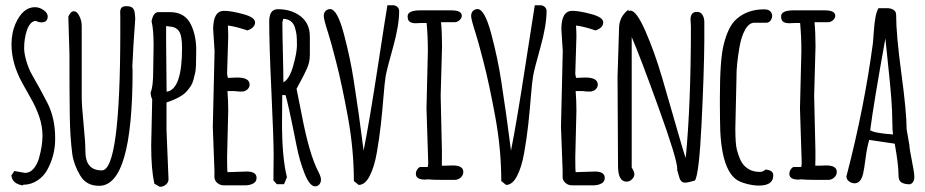

<svg xmlns="http://www.w3.org/2000/svg" viewBox="-20 -702 3569 741"><path d="M35.2 -42 76.7 -34.7Q95.7 -34.7 109.9 -51.3Q124 -67.9 130.9 -92.8Q144 -140.6 144 -177.5Q144 -214.4 131.8 -250.5Q119.6 -286.6 101.8 -317.6Q84 -348.6 66.4 -380.9Q24.4 -457 24.4 -530.3Q24.4 -575.2 39.6 -609.9Q67.9 -674.3 114.7 -674.3Q132.3 -674.3 148.2 -663.1Q164.1 -651.9 164.1 -638.7Q164.1 -615.7 139.6 -615.7Q128.9 -615.7 118.7 -621.6Q86.9 -620.1 75.7 -550.8Q73.2 -535.6 73.2 -515.4Q73.2 -495.1 82 -465.3Q90.8 -435.5 104.2 -412.4Q117.7 -389.2 133.1 -361.1Q148.4 -333 162.1 -306.6Q193.4 -245.6 192.9 -167Q193.4 -106.4 165 -51.3Q151.4 -23.9 126.2 -6.6Q101.1 10.7 68.8 11.2V13.7Q27.8 7.8 23.9 -24.9Z M490.7 -445.8 491.7 -428.7Q491.7 15.1 362.8 15.1Q313 15.6 289.1 -25.4Q264.2 -67.4 258.8 -108.9Q250.5 -172.9 249.3 -255.6Q248 -338.4 248 -494.6L243.7 -637.7Q252.9 -658.7 264.9 -658.7Q276.9 -658.7 286.1 -640.4Q295.4 -622.1 295.4 -601.6V-329.6Q295.4 -293.9 302.5 -223.6Q309.6 -153.3 309.6 -117.7Q309.6 -44.4 373 -44.4Q444.3 -44.4 444.3 -582V-638.2L443.8 -654.8Q443.8 -666.5 449.2 -672.4Q454.6 -678.2 468 -678.2Q481.4 -678.2 488.3 -673.8Q494.6 -669.9 497.6 -662.1Q501.5 -649.9 502 -629.9L495.1 -529.3Z M571.3 -432.1 572.8 -527.3Q572.8 -588.4 564.9 -620.1Q571.8 -655.3 591.8 -655.3H635.7Q693.4 -655.3 716.8 -607.4Q737.3 -564.9 737.3 -509.8Q737.3 -439.9 733.9 -424.1Q730.5 -408.2 726.6 -394Q722.7 -379.9 717 -371.1Q711.4 -362.3 702.6 -351.8Q693.8 -341.3 682.6 -334Q657.7 -317.9 622.6 -306.6V-199.7L630.4 -10.3Q630.4 2 620.1 10.5Q609.9 19 596.7 19L575.7 6.8Q563.5 -48.3 563.5 -140.1L567.4 -318.4Q561.5 -331.5 561.5 -342.8V-346.2Q571.3 -365.7 571.3 -432.1ZM621.1 -544.4 623 -349.6V-348.1Q682.6 -356 682.6 -517.1Q682.6 -564.5 670.9 -581.5Q658.2 -599.6 631.8 -599.6Q631.8 -601.1 621.1 -601.1Z M808.1 -504.9 802.7 -589.4Q802.7 -660.2 844.7 -660.2Q871.6 -660.2 918 -647.7Q964.4 -635.3 964.4 -615.7Q964.4 -595.2 935.1 -584.5Q888.7 -600.1 859.4 -603.5Q860.8 -582 860.8 -560.5L856.4 -417Q856.4 -416 859.4 -401.4L895 -402.8Q943.4 -402.8 943.4 -375.5Q943.4 -364.7 934.6 -356.7Q925.8 -348.6 912.4 -348.6Q898.9 -348.6 883.3 -350.6H857.9Q860.8 -312.5 860.8 -274.9Q860.8 -274.9 856.4 -93.8Q856.4 -37.6 858.4 -37.6L932.1 -40Q970.2 -40 970.2 -15.6Q970.2 -0.5 957 6.3Q943.8 13.2 927.2 13.2H842.8Q829.6 13.2 818.8 4.2Q808.1 -4.9 807.6 -17.6V-43.9L801.3 -212.9Z M1073.2 -629.4 1069.8 -615.2Q1069.8 -574.2 1071.8 -496.8Q1073.7 -419.4 1073.7 -384.3Q1097.2 -396.5 1111.6 -448Q1126 -499.5 1126 -526.9Q1126 -554.2 1124.5 -567.1Q1123 -580.1 1118.2 -595.7Q1108.4 -627.9 1073.2 -629.4ZM1069.3 -335 1068.4 -226.6Q1068.4 -94.2 1087.4 -18.1L1076.2 8.8H1048.3L1035.2 -5.9Q1036.1 -50.8 1036.1 -106.7Q1036.1 -162.6 1027.6 -345.7Q1019 -528.8 1019 -619.1Q1019 -666.5 1052.2 -666.5Q1104.5 -666.5 1140.1 -639.2Q1175.8 -611.8 1175.8 -561V-490.7Q1175.8 -461.9 1165 -438.2Q1154.3 -414.6 1140.1 -388.4Q1126 -362.3 1124.5 -359.4Q1129.9 -335 1143.6 -263.7Q1172.9 -107.9 1208.5 -39.6Q1218.8 -20 1218.8 -9Q1218.8 2 1212.6 9.5Q1206.5 17.1 1196.3 17.1Q1175.3 17.1 1156 -31Q1136.7 -79.1 1125 -137.7Q1089.4 -316.9 1081.5 -335Z M1383.3 -120.6Q1405.3 -231 1437.3 -439.5Q1469.2 -647.9 1475.1 -681.6H1497.6Q1506.3 -681.6 1513.4 -675.3Q1520.5 -668.9 1520.5 -659.7Q1520.5 -603.5 1496.6 -518.3Q1472.7 -433.1 1468.5 -408.4Q1464.4 -383.8 1460 -328.6Q1455.6 -273.4 1449.7 -220.2Q1443.8 -167 1434.1 -111.8Q1424.3 -56.6 1406.5 -22.5Q1388.7 11.7 1364.3 11.7L1345.7 -3.4Q1345.7 -125 1322.5 -251.5Q1299.3 -377.9 1277.1 -463.9Q1254.9 -549.8 1247.1 -572.8Q1229.5 -627 1229.5 -640.1Q1229.5 -653.3 1237.1 -660.2Q1244.6 -667 1253.9 -667Q1281.7 -667 1307.1 -571.3Q1332.5 -475.1 1345.2 -391.4Q1357.9 -307.6 1364.3 -263.2Q1370.6 -218.8 1376.2 -174.1Q1381.8 -129.4 1383.3 -120.6Z M1680.7 -332.5 1685.5 -120.1V-90.3L1685.1 -62.5H1698.2Q1698.2 -62.5 1727.1 -63.5Q1768.1 -63.5 1768.1 -38.6Q1768.1 -25.9 1758.1 -16.8Q1748 -7.8 1734.9 -7.8H1690.9Q1645.5 -7.8 1632.8 -9.8Q1625 -8.8 1620.6 -8.8Q1585 -8.8 1585 -31.2Q1585 -40.5 1590.8 -48.8Q1596.7 -57.1 1602.5 -57.6H1630.9L1632.8 -70.8L1626 -283.2L1631.3 -505.9Q1631.3 -563 1626.5 -613.3H1607.4L1584.5 -612.3Q1569.8 -612.3 1561.5 -617.9Q1553.2 -623.5 1553.2 -639.2Q1553.2 -662.1 1602.5 -662.1H1721.7Q1762.2 -662.1 1762.2 -641.1Q1762.2 -631.8 1753.4 -624Q1744.6 -616.2 1733.4 -616.2H1682.1Q1686 -575.2 1686 -523.4Z M1952.1 -120.6Q1974.1 -231 2006.1 -439.5Q2038.1 -647.9 2043.9 -681.6H2066.4Q2075.2 -681.6 2082.3 -675.3Q2089.4 -668.9 2089.4 -659.7Q2089.4 -603.5 2065.4 -518.3Q2041.5 -433.1 2037.4 -408.4Q2033.2 -383.8 2028.8 -328.6Q2024.4 -273.4 2018.6 -220.2Q2012.7 -167 2002.9 -111.8Q1993.2 -56.6 1975.3 -22.5Q1957.5 11.7 1933.1 11.7L1914.6 -3.4Q1914.6 -125 1891.4 -251.5Q1868.2 -377.9 1845.9 -463.9Q1823.7 -549.8 1815.9 -572.8Q1798.3 -627 1798.3 -640.1Q1798.3 -653.3 1805.9 -660.2Q1813.5 -667 1822.8 -667Q1850.6 -667 1876 -571.3Q1901.4 -475.1 1914.1 -391.4Q1926.8 -307.6 1933.1 -263.2Q1939.5 -218.8 1945.1 -174.1Q1950.7 -129.4 1952.1 -120.6Z M2151.9 -504.9 2146.5 -589.4Q2146.5 -660.2 2188.5 -660.2Q2215.3 -660.2 2261.7 -647.7Q2308.1 -635.3 2308.1 -615.7Q2308.1 -595.2 2278.8 -584.5Q2232.4 -600.1 2203.1 -603.5Q2204.6 -582 2204.6 -560.5L2200.2 -417Q2200.2 -416 2203.1 -401.4L2238.8 -402.8Q2287.1 -402.8 2287.1 -375.5Q2287.1 -364.7 2278.3 -356.7Q2269.5 -348.6 2256.1 -348.6Q2242.7 -348.6 2227.1 -350.6H2201.7Q2204.6 -312.5 2204.6 -274.9Q2204.6 -274.9 2200.2 -93.8Q2200.2 -37.6 2202.1 -37.6L2275.9 -40Q2314 -40 2314 -15.6Q2314 -0.5 2300.8 6.3Q2287.6 13.2 2271 13.2H2186.5Q2173.3 13.2 2162.6 4.2Q2151.9 -4.9 2151.4 -17.6V-43.9L2145 -212.9Z M2363.3 -404.8 2369.1 -591.3Q2369.1 -637.7 2405.8 -665V-658.7Q2409.7 -661.1 2413.1 -661.1Q2436.5 -661.1 2471.7 -580.3Q2506.8 -499.5 2535.2 -402.8Q2563.5 -306.2 2591.6 -207.8Q2619.6 -109.4 2626.5 -92.3Q2646.5 -301.8 2646.5 -599.6L2645 -626.5Q2645 -656.2 2669.9 -656.2Q2684.1 -656.2 2691.2 -644.5Q2698.2 -632.8 2698.2 -617.2V-541.5Q2697.3 -423.8 2687.7 -227.3Q2678.2 -30.8 2662.1 -5.4Q2634.8 2.9 2624.3 2.9Q2613.8 2.9 2608.2 -4.2Q2602.5 -11.2 2599.1 -25.9Q2595.7 -40.5 2593.3 -45.4L2593.8 -49.8Q2593.8 -86.9 2522 -285.6Q2450.2 -484.4 2418 -559.1V-55.7Q2418.9 -53.7 2421.9 -48.8Q2428.2 -38.1 2428.2 -28.8Q2428.2 -19.5 2419.2 -10.3Q2410.2 -1 2397.9 -1Q2365.2 -1 2365.2 -62Z M2758.8 -241.7 2758.3 -300.3V-324.2Q2758.3 -471.7 2772.9 -529.3Q2790.5 -600.6 2821.8 -627.9Q2864.3 -666 2929.2 -666Q2944.8 -666 2952.4 -658.7Q2960 -651.4 2960 -641.1Q2960 -630.9 2953.9 -622.8Q2947.8 -614.7 2938.5 -614.3H2891.6Q2871.1 -614.3 2856 -587.9Q2841.3 -561.5 2834.5 -523.4Q2821.8 -451.2 2822.3 -403.8V-398.9L2817.9 -206.1Q2817.9 -145 2824.5 -121.6Q2831.1 -98.1 2838.1 -83.7Q2845.2 -69.3 2855 -60.1Q2877.4 -38.6 2912.6 -38.6Q2924.3 -38.6 2934.1 -47.4Q2945.8 -47.4 2955.1 -42Q2964.4 -36.6 2964.4 -25.4Q2964.4 14.2 2909.2 14.2Q2886.7 14.2 2862.1 7.6Q2837.4 1 2825.2 -6.8Q2758.8 -49.8 2758.8 -241.7Z M3122.1 -332.5 3127 -120.1V-90.3L3126.5 -62.5H3139.6Q3139.6 -62.5 3168.5 -63.5Q3209.5 -63.5 3209.5 -38.6Q3209.5 -25.9 3199.5 -16.8Q3189.5 -7.8 3176.3 -7.8H3132.3Q3086.9 -7.8 3074.2 -9.8Q3066.4 -8.8 3062 -8.8Q3026.4 -8.8 3026.4 -31.2Q3026.4 -40.5 3032.2 -48.8Q3038.1 -57.1 3043.9 -57.6H3072.3L3074.2 -70.8L3067.4 -283.2L3072.8 -505.9Q3072.8 -563 3067.9 -613.3H3048.8L3025.9 -612.3Q3011.2 -612.3 3002.9 -617.9Q2994.6 -623.5 2994.6 -639.2Q2994.6 -662.1 3043.9 -662.1H3163.1Q3203.6 -662.1 3203.6 -641.1Q3203.6 -631.8 3194.8 -624Q3186 -616.2 3174.8 -616.2H3123.5Q3127.4 -575.2 3127.4 -523.4Z M3426.8 -183.1Q3423.8 -197.8 3423.8 -234.1Q3423.8 -270.5 3419.7 -324.5Q3415.5 -378.4 3407.7 -450Q3399.9 -521.5 3397 -553.7Q3351.6 -302.2 3338.4 -199.2Q3355.5 -188 3426.8 -183.1ZM3479 -203.1 3489.7 -141.6Q3489.7 -129.4 3499.3 -82Q3508.8 -34.7 3508.8 -20V-19Q3508.8 2.9 3492.2 9.3Q3471.2 9.3 3459.5 2.4Q3447.8 -4.4 3447.8 -23.9Q3447.8 -66.4 3433.1 -147.5L3334.5 -162.1Q3325.2 -128.9 3320.3 -89.4Q3315.4 -49.8 3311 -31.7Q3302.2 5.4 3278.3 5.4Q3266.6 5.4 3256.6 -2.2Q3246.6 -9.8 3246.6 -21.5L3249 -30.3Q3316.4 -290.5 3349.1 -537.1Q3350.1 -543.9 3352.1 -577.1Q3356.9 -650.4 3370.6 -670.4H3404.3Q3418 -670.4 3428.2 -664.1Q3438.5 -657.7 3438.5 -645Q3438.5 -568.8 3458.7 -418.9Q3479 -269 3479 -203.1Z"/></svg>

Font: Amatic
Style: Bold
Weight: 700
Width: 3
Version: Version 2.000; ttfautohint (v0.92-dirty) -l 8 -r 50 -G 50 -x